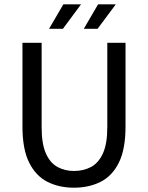

<svg xmlns="http://www.w3.org/2000/svg" viewBox="-20 -853 682 885"><path d="M320.8 12.2Q252.9 12.2 199.2 -14.6Q145.5 -41.5 114.5 -103.3Q83.5 -165 83.5 -270V-655.8H171.9V-267.1Q171.9 -189.5 191.7 -145.5Q211.4 -101.6 245.1 -83.3Q278.8 -64.9 320.8 -64.9Q364.3 -64.9 398.9 -83Q433.6 -101.1 454.1 -145.3Q474.6 -189.5 474.6 -267.1V-655.8H558.6V-270Q558.6 -164.6 527.6 -102.8Q496.6 -41 442.9 -14.4Q389.2 12.2 320.8 12.2ZM366.2 -720.2 432.1 -833H513.7L429.7 -720.2ZM206.1 -720.2 272 -833H353.5L270 -720.2Z"/></svg>

Font: Varta Medium
Style: Regular
Weight: 500
Designer: Joana Correia, Viktoriya Grabowska, Eben Sorkin
Foundry: Sorkin Type Co.
Version: Version 1.004